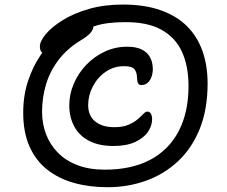

<svg xmlns="http://www.w3.org/2000/svg" viewBox="-20 -763 976 827"><path d="M443.2 43.4Q364.6 43.4 298.1 24.7Q231.6 6 182.7 -32.9Q133.8 -71.8 106.9 -132.5Q80 -193.2 80 -277.2Q80 -352 100.9 -414.5Q121.8 -477 154.7 -525.3Q187.6 -573.6 225.6 -606.8Q263.6 -640 298.6 -657.2Q333.6 -674.4 356.6 -674.4Q369.6 -674.4 376 -669.5Q382.4 -664.6 382.4 -652.4Q382.4 -636.6 370.5 -622.2Q358.6 -607.8 328.4 -589.6Q269.4 -553.8 232.4 -505.2Q195.4 -456.6 178.3 -399.7Q161.2 -342.8 161.2 -280.8Q161.2 -230.2 178.2 -185.3Q195.2 -140.4 228.9 -105.8Q262.6 -71.2 313.3 -51.7Q364 -32.2 431.4 -32.2Q546.6 -32.2 626.8 -74.6Q707 -117 749.5 -197.9Q792 -278.8 792 -393Q792 -477.8 763.9 -539.6Q735.8 -601.4 675.2 -635Q614.6 -668.6 516.4 -667.6Q438.2 -667.6 386.3 -650.1Q334.4 -632.6 296.7 -605.5Q259 -578.4 221.8 -549.2Q211.4 -541.2 200.8 -536.5Q190.2 -531.8 180 -531.8Q164.2 -531.8 158 -539.9Q151.8 -548 151.8 -563.4Q151.8 -585.2 177 -615.7Q202.2 -646.2 249.2 -675.6Q296.2 -705 362 -724.2Q427.8 -743.4 509 -743.4Q602.6 -743.4 671.8 -719Q741 -694.6 785.7 -649.9Q830.4 -605.2 852.3 -542.6Q874.2 -480 874.2 -403.6Q874.2 -291.4 840.1 -207.4Q806 -123.4 746.1 -67.8Q686.2 -12.2 608.4 15.6Q530.6 43.4 443.2 43.4ZM468.8 -134.2Q405.6 -134.2 362.9 -156.8Q320.2 -179.4 299.3 -219.4Q278.4 -259.4 278.4 -309.2Q278.4 -357.6 298 -402.9Q317.6 -448.2 351.8 -483.9Q386 -519.6 431.1 -540.7Q476.2 -561.8 527.4 -561.8Q567.2 -561.8 591.4 -549.4Q615.6 -537 626.9 -515.3Q638.2 -493.6 638.2 -464.8Q638.2 -448.2 632.6 -432.2Q627 -416.2 616 -406.4Q605 -396.6 588.4 -396.6Q579 -396.6 574.7 -404.5Q570.4 -412.4 570 -430.6Q569.6 -450.6 559.5 -464.3Q549.4 -478 514.4 -478Q470.2 -478 435.1 -453.7Q400 -429.4 379.9 -390.8Q359.8 -352.2 359.8 -310.4Q359.8 -264.2 390.2 -239.7Q420.6 -215.2 472.4 -215.2Q509.2 -215.2 533.1 -225.5Q557 -235.8 572.3 -248.8Q587.6 -261.8 597.3 -272.1Q607 -282.4 614.6 -282.4Q624.4 -282.4 629.8 -273.1Q635.2 -263.8 635.2 -249.8Q635.2 -221.4 617.2 -195Q599.2 -168.6 562.1 -151.4Q525 -134.2 468.8 -134.2Z"/></svg>

Font: Shantell Sans Light
Style: Regular
Weight: 300
Designer: Stephen Nixon, Anya Danilova, Shantell Martin
Foundry: Arrow Type
Version: Version 1.011;[c5ecc13dd]